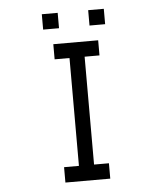

<svg xmlns="http://www.w3.org/2000/svg" viewBox="-50 -763 640 759"><g transform="rotate(-5 270.0 -383.5)"><path d="M179 -597H357V-537H298V-109H357V-48H179V-109H238V-537H179ZM144 -719H207V-658H144ZM328 -719H390V-658H328Z"/></g></svg>

Font: 3270 Nerd Font
Style: Regular
Weight: 400
Monospace: yes
Version: Version 3.0.1;Nerd Fonts 3.3.0